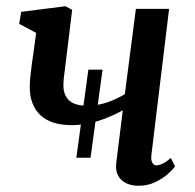

<svg xmlns="http://www.w3.org/2000/svg" viewBox="-20 -586 625 616"><path d="M225 -80 263.5 -362.5H309L270.5 -80ZM211.5 -554.5 191.5 -390Q190 -375.5 188 -362Q186 -348.5 184.8 -335.8Q183.5 -323 183.5 -311.5Q183.5 -280.5 201.8 -263.8Q220 -247 258 -247Q293.5 -247 324 -257.5Q354.5 -268 380.5 -284L416 -557.5H522.5L466 -91Q463.5 -73 468.5 -64.2Q473.5 -55.5 481.5 -55.5Q490 -55.5 501.5 -60.8Q513 -66 528 -79.5L541.5 -52.5Q535.5 -43 518.8 -28Q502 -13 477.8 -1.5Q453.5 10 425 10Q400 10 382.8 0.8Q365.5 -8.5 357.8 -25Q350 -41.5 353 -63.5L374 -232Q349.5 -218.5 321.8 -207.5Q294 -196.5 265.8 -190.5Q237.5 -184.5 210 -184.5Q143 -184.5 109.2 -217Q75.5 -249.5 75.5 -306.5Q75.5 -322.5 77.5 -341.8Q79.5 -361 82.2 -380.8Q85 -400.5 87.5 -417.5L96 -480.5L41.5 -509.5L48 -548L190 -566Z"/></svg>

Font: Merriweather 20pt Medium
Style: Italic
Weight: 500
Italic angle: -7.8°
Version: Version 2.101